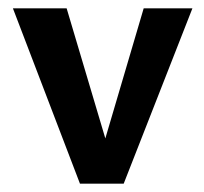

<svg xmlns="http://www.w3.org/2000/svg" viewBox="-20 -441 491 461"><path d="M172 0 11 -421H140L256 -31H210L325 -421H442L277 0Z"/></svg>

Font: Ysabeau Office
Style: Bold
Weight: 700
Designer: Christian Thalmann (Catharsis Fonts)
Version: Version 2.001;gftools[0.9.30]; featfreeze: tnum,lnum,ss02